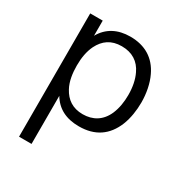

<svg xmlns="http://www.w3.org/2000/svg" viewBox="-164 -628 895 944"><g transform="rotate(30 283.0 -156.0)"><path d="M484 -397C450 -469 389 -506 306 -506C234 -506 180 -477 148 -420V-506H77V194H148V-79C180 -25 232 3 306 3C397 3 458 -39 491 -120C507 -160 514 -208 514 -252C514 -303 504 -356 484 -397ZM420 -142C395 -84 349 -58 292 -58C235 -58 197 -85 173 -130C154 -165 148 -209 148 -252C148 -296 155 -335 171 -368C195 -416 233 -444 293 -444C352 -444 394 -417 417 -367C432 -336 440 -297 440 -252C440 -213 434 -175 420 -142Z"/></g></svg>

Font: Arthouse Owned
Style: Regular
Weight: 400
Designer: Jeremy Tribby
Foundry: Tribby Type
Version: Version 1.000;PS 001.000;hotconv 1.0.88;makeotf.lib2.5.64775